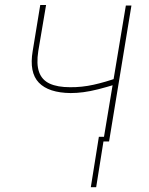

<svg xmlns="http://www.w3.org/2000/svg" viewBox="-20 -568 600 771"><path d="M507.8 -545.9 418 0H394.5L485.4 -545.9ZM455.1 -256.8 451.2 -231.4Q407.2 -217.8 374.3 -209.5Q341.3 -201.2 314.9 -197.8Q288.6 -194.3 263.7 -194.3Q175.3 -195.3 136 -236.1Q96.7 -276.9 111.3 -363.3L141.6 -547.9H165L133.8 -363.3Q125.5 -310.5 137 -278.6Q148.4 -246.6 179.7 -232.2Q210.9 -217.8 261.7 -217.8Q308.6 -217.3 356 -227.8Q403.3 -238.3 455.1 -256.8ZM398.4 -18.6 366.2 183.6H344.7L377 -18.6Z"/></svg>

Font: Inter Tight Thin
Style: Italic
Weight: 250
Italic angle: -9.39999°
Designer: Rasmus Andersson
Foundry: rsms
Version: Version 3.004